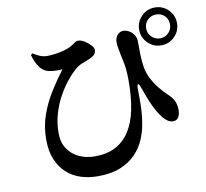

<svg xmlns="http://www.w3.org/2000/svg" viewBox="-94 -951 1188 1109"><g transform="rotate(-10 500.0 -396.5)"><path d="M884 -626Q838 -626 805.5 -658.5Q773 -691 773 -737Q773 -783 805.5 -815.5Q838 -848 884 -848Q930 -848 962.5 -815.5Q995 -783 995 -737Q995 -691 962.5 -658.5Q930 -626 884 -626ZM392 55Q340 55 293.5 40.5Q247 26 211.5 -6Q176 -38 155 -87Q134 -136 134 -205Q134 -281 157.5 -348Q181 -415 219 -475.5Q257 -536 297 -589Q281 -587 255.5 -588Q230 -589 212 -594Q183 -603 164.5 -629Q146 -655 132 -701L142 -710Q161 -697 181.5 -688.5Q202 -680 224 -680Q243 -680 270.5 -683.5Q298 -687 325 -694.5Q352 -702 370 -713Q387 -723 395 -729.5Q403 -736 415 -736Q432 -736 452 -723.5Q472 -711 486.5 -695Q501 -679 501 -667Q501 -654 494 -644Q487 -634 466 -623Q445 -614 417 -603.5Q389 -593 365 -569Q340 -546 313 -511Q286 -476 263 -432.5Q240 -389 225.5 -337.5Q211 -286 211 -229Q211 -175 236 -137.5Q261 -100 302.5 -80.5Q344 -61 395 -61Q466 -61 516.5 -87.5Q567 -114 599.5 -164.5Q632 -215 647 -288.5Q662 -362 662 -456Q662 -485 660 -515Q658 -545 650 -580Q647 -593 643 -613Q639 -633 635.5 -653Q632 -673 632 -689Q632 -715 647 -731Q662 -747 681 -747Q701 -746 717.5 -735.5Q734 -725 744 -708.5Q754 -692 754 -673Q754 -631 755 -592.5Q756 -554 762 -517Q769 -481 786.5 -448Q804 -415 827 -387Q850 -359 872 -338Q891 -322 903.5 -300Q916 -278 917 -241Q917 -216 906.5 -199Q896 -182 876 -182Q855 -182 837 -197Q819 -212 805 -233Q792 -251 778 -278.5Q764 -306 751 -339Q738 -372 726 -406Q719 -429 712.5 -428Q706 -427 706 -402Q706 -383 706.5 -349.5Q707 -316 705 -274.5Q703 -233 694 -188Q687 -149 668.5 -106Q650 -63 615 -26.5Q580 10 525.5 32.5Q471 55 392 55ZM884 -667Q914 -667 934 -687.5Q954 -708 954 -737Q954 -767 934 -787Q914 -807 884 -807Q855 -807 834.5 -787Q814 -767 814 -737Q814 -708 834.5 -687.5Q855 -667 884 -667Z"/></g></svg>

Font: Noto Serif HK ExtraLight
Style: Bold
Weight: 700
Version: Version 2.002-H1;hotconv 1.1.0;makeotfexe 2.6.0